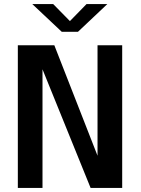

<svg xmlns="http://www.w3.org/2000/svg" viewBox="-20 -922 690 942"><path d="M67.5 0V-700H246.5L458.5 -158V-700H579.5V0H424.5L188.5 -582V0ZM138.5 -902H241L323 -818.5L404.5 -902H506.5L362.5 -766H283Z"/></svg>

Font: Trispace Medium
Style: Regular
Weight: 500
Designer: Tyler Finck
Foundry: Etcetera Type Company
Version: Version 1.210; ttfautohint (v1.8.3)